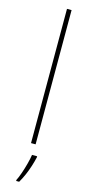

<svg xmlns="http://www.w3.org/2000/svg" viewBox="-148 -795 503 1050"><g transform="rotate(15 103.5 -269.5)"><path d="M117 0H91V-760H117ZM142 67Q136 93 127.5 119.5Q119 146 108 171.5Q97 197 83 221H66V215Q74 200 84 171.5Q94 143 102 112.5Q110 82 113 61H142Z"/></g></svg>

Font: Noto Sans Thai Thin
Style: Regular
Weight: 250
Designer: Monotype Design Team
Foundry: Monotype Imaging Inc.
Version: Version 2.001